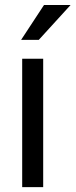

<svg xmlns="http://www.w3.org/2000/svg" viewBox="-20 -770 311 790"><path d="M157.7 0H71.3V-528.3H157.7ZM161.1 -749.5H270.5L139.6 -606H66.9Z"/></svg>

Font: TypoPRO Roboto
Style: Regular
Weight: 400
Designer: Google
Version: Version 2.136; 2016